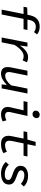

<svg xmlns="http://www.w3.org/2000/svg" viewBox="1414 -2174 773 3640"><g transform="rotate(90 1800.0 -354.5)"><path d="M163 0 246 -415H108L122 -484L261 -489L270 -534Q308 -721 487 -721Q574 -721 633 -671L589 -613Q544 -647 490 -647Q385 -647 361 -532L352 -489H549L534 -415H338L255 0Z M691 0 788 -489H863L844 -351H848Q891 -418 947 -459.5Q1003 -501 1062 -501Q1125 -501 1160 -477L1125 -397Q1093 -417 1045 -417Q992 -417 937 -370.5Q882 -324 832 -244L783 0Z M1378 12Q1315 12 1283.5 -20Q1252 -52 1252 -111Q1252 -150 1261 -189L1321 -489H1413L1355 -200Q1346 -157 1346 -136Q1346 -103 1364 -85Q1382 -67 1416 -67Q1501 -67 1598 -177L1660 -489H1753L1656 0H1580L1591 -95H1587Q1478 12 1378 12Z M2146 12Q2083 12 2045.5 -21.5Q2008 -55 2008 -115Q2008 -138 2016 -170L2072 -415H1898L1913 -489H2179L2106 -163Q2102 -141 2102 -133Q2102 -65 2173 -65Q2208 -65 2262 -89L2283 -19Q2214 12 2146 12ZM2143 -585Q2115 -585 2096.5 -601Q2078 -617 2078 -645Q2078 -676 2101 -698.5Q2124 -721 2155 -721Q2185 -721 2202.5 -705Q2220 -689 2220 -661Q2220 -630 2197.5 -607.5Q2175 -585 2143 -585Z M2708 12Q2630 12 2592.5 -26Q2555 -64 2555 -130Q2555 -156 2563 -194L2608 -415H2470L2483 -484L2627 -489L2671 -644H2747L2715 -489H2947L2932 -415H2699L2653 -193Q2648 -170 2648 -150Q2648 -65 2733 -65Q2797 -65 2855 -100L2884 -34Q2812 12 2708 12Z M3269 12Q3204 12 3145.5 -12.5Q3087 -37 3051 -78L3103 -136Q3173 -59 3285 -59Q3392 -59 3392 -127Q3392 -156 3365.5 -173Q3339 -190 3272 -212Q3195 -238 3159.5 -272Q3124 -306 3124 -357Q3124 -426 3177.5 -463.5Q3231 -501 3313 -501Q3437 -501 3517 -421L3466 -365Q3390 -430 3303 -430Q3260 -430 3235.5 -413.5Q3211 -397 3211 -368Q3211 -340 3237.5 -322Q3264 -304 3327 -283Q3404 -257 3441.5 -225.5Q3479 -194 3479 -139Q3479 -63 3421 -25.5Q3363 12 3269 12Z"/></g></svg>

Font: TypoPRO Source Code Pro
Style: Italic
Weight: 500
Italic angle: -11°
Monospace: yes
Designer: Paul D. Hunt, Teo Tuominen
Foundry: Adobe Systems Incorporated
Version: Version 1.030;PS 1.0;hotconv 1.0.84;makeotf.lib2.5.63406